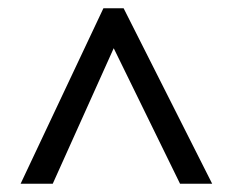

<svg xmlns="http://www.w3.org/2000/svg" viewBox="-20 -737 564 466"><path d="M30 -291 231 -717H280L495 -291H417L256 -620L108 -291Z"/></svg>

Font: Noto Sans Hebrew SemiCondensed
Style: Regular
Weight: 400
Width: 4
Designer: Monotype Design Team
Foundry: Monotype Imaging Inc.
Version: Version 2.003